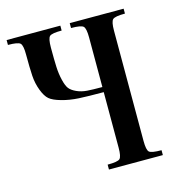

<svg xmlns="http://www.w3.org/2000/svg" viewBox="-104 -794 835 887"><g transform="rotate(-15 313.0 -350.0)"><path d="M497.1 -85.9V-613.3C497.1 -641.9 500.6 -659.7 507.8 -666.5C515 -673.3 534.5 -676.8 566.4 -676.8V-700.2H308.6V-676.8C340.5 -676.8 360 -673.3 367.2 -666.5C374.3 -659.7 377.9 -641.9 377.9 -613.3V-376C347.3 -376 323.1 -376.6 305.2 -377.9C287.3 -379.2 270.8 -383.3 255.9 -390.1C240.9 -397 230 -404.8 223.1 -413.6C216.3 -422.4 210.4 -436.8 205.6 -457C200.7 -477.2 197.8 -498.4 196.8 -520.5C195.8 -542.6 195.3 -573.6 195.3 -613.3C195.3 -642.6 198.9 -660.5 206.1 -667C213.2 -673.5 232.4 -676.8 263.7 -676.8V-700.2H6.8V-676.8C38.7 -676.8 58.3 -673.3 65.4 -666.5C72.6 -659.7 76.2 -641.9 76.2 -613.3C76.2 -569.7 77 -535.3 78.6 -510.3C80.2 -485.2 85.3 -461.6 93.8 -439.5C102.2 -417.3 112 -401.5 123 -392.1C134.1 -382.6 152.3 -374.3 177.7 -367.2C203.1 -360 230.3 -355.6 259.3 -354C288.2 -352.4 327.8 -351.6 377.9 -351.6V-85.9C377.9 -57.3 374.3 -39.7 367.2 -33.2C360 -26.7 340.5 -23.4 308.6 -23.4V0H566.4V-23.4C534.5 -23.4 515 -26.7 507.8 -33.2C500.7 -39.7 497.1 -57.3 497.1 -85.9Z"/></g></svg>

Font: TriodPostnaja
Style: Medium
Weight: 500
Version: 20110805; ttfautohint (v0.96) -l 8 -r 50 -G 200 -x 14 -w "G"